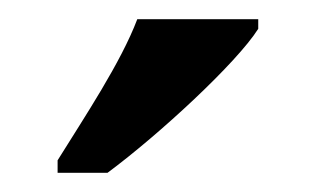

<svg xmlns="http://www.w3.org/2000/svg" viewBox="-20 -786 329 200"><path d="M40 -619V-606H92C146 -646 227 -721 249 -756V-766H123C106 -721 68 -664 40 -619Z"/></svg>

Font: Noto Serif Myanmar Condensed SemiBold
Style: Regular
Weight: 600
Width: 3
Designer: Ben Mitchell and the Monotype Design Team
Foundry: Monotype Imaging Inc.
Version: Version 2.106